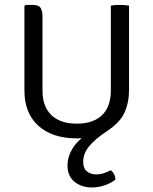

<svg xmlns="http://www.w3.org/2000/svg" viewBox="-20 -566 640 802"><path d="M82 -188V-540.5L87 -545.5H116.5Q141 -545.5 149.2 -533.5Q157.5 -521.5 157.5 -496.5V-188Q157.5 -120.5 194.8 -85Q232 -49.5 300.5 -49.5Q369.5 -49.5 406.2 -85Q443 -120.5 443 -188V-542.5Q450.5 -544 460.2 -544.8Q470 -545.5 479.5 -545.5Q489.5 -545.5 500 -544.8Q510.5 -544 519 -542.5V-190.5Q519 -137.5 500 -95.5Q481 -53.5 425 -17Q379 13.5 353.2 44Q327.5 74.5 327.5 110Q327.5 137.5 343.2 150Q359 162.5 381.5 162.5Q398.5 162.5 414.5 157Q430.5 151.5 443 145Q451 151 456.5 161.2Q462 171.5 462 184.5Q445.5 198 418.8 207.5Q392 217 364 217Q321 217 291.5 193.5Q262 170 262 125.5Q262 88.5 283 54.2Q304 20 342.5 -4L356 8Q343 10.5 329 11.2Q315 12 302 12Q198 12 140 -40.8Q82 -93.5 82 -188Z"/></svg>

Font: Signika SC
Style: Regular
Weight: 300
Designer: Anna Giedryś
Foundry: Anna Giedryś
Version: Version 2.000